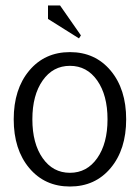

<svg xmlns="http://www.w3.org/2000/svg" viewBox="-20 -675 510 700"><path d="M268 -535 155 -606V-655H199L275 -546ZM135.5 -381.5Q98 -328 98 -240Q98 -152 135.5 -98.5Q173 -45 235 -45Q297 -45 334.5 -98.5Q372 -152 372 -240Q372 -328 334.5 -381.5Q297 -435 235 -435Q173 -435 135.5 -381.5ZM86.5 -62.5Q30 -130 30 -240Q30 -350 86.5 -417.5Q143 -485 235 -485Q327 -485 383.5 -417.5Q440 -350 440 -240Q440 -130 383.5 -62.5Q327 5 235 5Q143 5 86.5 -62.5Z"/></svg>

Font: Glametrix
Style: Regular
Weight: 500
Designer: gluk
Foundry: gluk
Version: Version 0.40